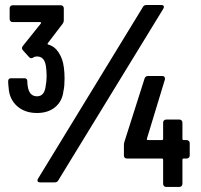

<svg xmlns="http://www.w3.org/2000/svg" viewBox="-20 -720 794 758"><path d="M543.9 -691.9Q547.9 -700.2 558.1 -700.2H617.2Q624 -700.2 626.2 -696.3Q628.4 -692.4 625 -686L210 -7.8Q206.1 0 195.8 0H138.2Q131.3 0 128.9 -3.9Q126.5 -7.8 129.9 -14.2ZM231 -362.8Q230 -360.8 230 -356.9Q224.6 -318.8 197 -296.4Q169.4 -273.9 126 -273.9Q78.1 -273.9 47.6 -301Q17.1 -328.1 14.2 -372.1Q12.2 -389.6 12.2 -398.9Q12.2 -411.1 23.9 -411.1H76.2Q87.9 -411.1 87.9 -398.9Q87.9 -388.7 88.9 -383.8Q93.8 -339.8 126 -339.8Q152.8 -339.8 159.2 -373Q164.1 -398.4 164.1 -418.9Q164.1 -440.4 161.1 -460Q155.3 -497.1 126 -497.1Q117.2 -497.1 111.8 -493.2Q107.4 -490.2 103 -490.2Q99.1 -490.2 95.2 -494.1L70.8 -521Q66.9 -524.9 66.9 -529.8Q66.9 -535.2 69.8 -538.1L141.1 -627Q142.6 -628.9 141.8 -630.9Q141.1 -632.8 138.2 -632.8H29.8Q24.9 -632.8 21.5 -636.2Q18.1 -639.6 18.1 -645V-687Q18.1 -692.4 21.5 -695.8Q24.9 -699.2 29.8 -699.2H220.2Q225.1 -699.2 228.5 -695.8Q231.9 -692.4 231.9 -687V-641.1Q231.9 -632.3 227.1 -626L168.9 -549.8Q166 -545.4 170.9 -543.9Q195.8 -537.1 211.9 -512.2Q228 -487.3 231.9 -455.1Q234.9 -434.1 234.9 -411.1Q234.9 -380.4 231 -362.8ZM716.8 -167Q721.7 -167 725.3 -163.6Q729 -160.2 729 -154.8V-106Q729 -101.1 725.6 -97.7Q722.2 -94.2 716.8 -94.2H705.1Q700.2 -94.2 700.2 -88.9V5.9Q700.2 10.7 696.8 14.4Q693.4 18.1 688 18.1H636.2Q630.9 18.1 627.4 14.4Q624 10.7 624 5.9V-88.9Q624 -94.2 619.1 -94.2H481Q475.6 -94.2 472.4 -97.4Q469.2 -100.6 469.2 -106V-146Q469.2 -154.3 471.2 -160.2L550.8 -410.2Q554.2 -419.9 564 -419.9H621.1Q627 -419.9 629.6 -415.8Q632.3 -411.6 630.9 -405.8L560.1 -172.9Q558.6 -167 564 -167H619.1Q624 -167 624 -171.9V-235.8Q624 -241.2 627.4 -244.6Q630.9 -248 636.2 -248H688Q693.4 -248 696.8 -244.6Q700.2 -241.2 700.2 -235.8V-171.9Q700.2 -167 705.1 -167Z"/></svg>

Font: Barlow Condensed SemiBold
Style: Regular
Weight: 600
Width: 3
Designer: Jeremy Tribby
Foundry: Tribby Type
Version: Version 1.422;hotconv 1.0.109;makeotfexe 2.5.65596